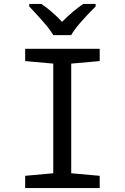

<svg xmlns="http://www.w3.org/2000/svg" viewBox="-20 -964 640 984"><path d="M109 -63 253 -76V-638L109 -651V-714H491V-651L345 -638V-76L491 -63V0H109ZM130 -931V-944H192Q249 -905 298 -852Q357 -911 407 -944H470V-931Q370 -831 345 -784H253Q236 -813 204.5 -849Q173 -885 130 -931Z"/></svg>

Font: Noto Sans Mono UI
Style: Regular
Weight: 400
Monospace: yes
Designer: Monotype Design team
Foundry: Monotype Imaging Inc.
Version: Version 1.000